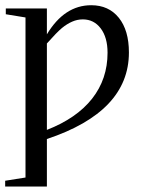

<svg xmlns="http://www.w3.org/2000/svg" viewBox="-23 -491 543 728"><path d="M154.8 216.3H-3.4V194.3L73.7 182.1V-424.8L-1 -437V-459H154.8V-360.8Q221.2 -471.2 322.8 -471.2Q389.2 -471.2 427.5 -423.6Q465.8 -376 465.8 -292Q465.8 -67.4 154.8 36.1ZM154.8 1.5Q267.6 -42.5 326.2 -116.9Q384.8 -191.4 384.8 -291Q384.8 -349.1 358.9 -383.3Q333 -417.5 291 -417.5Q270 -417.5 250.5 -408.9Q231 -400.4 211.9 -384.8Q192.9 -369.1 154.8 -326.2Z"/></svg>

Font: Tinos
Style: Regular
Weight: 400
Designer: Steve Matteson
Foundry: Monotype Imaging Inc.
Version: Version 1.23